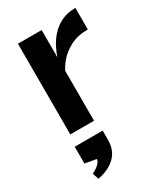

<svg xmlns="http://www.w3.org/2000/svg" viewBox="-190 -585 780 911"><g transform="rotate(-30 200.5 -129.5)"><path d="M60 -497H190V-347Q197 -370 211 -397.5Q225 -425 248 -450.5Q271 -476 304 -492Q337 -508 381 -508V-390Q325 -390 284 -368.5Q243 -347 218 -316Q200 -294 190 -273V0H60ZM71 249 59 215Q80 205 95 191.5Q110 178 111 164L49 153V61H202V113Q202 167 168.5 201.5Q135 236 71 249Z"/></g></svg>

Font: Syne Modified
Style: Bold
Weight: 700
Designer: Lucas Descroix
Foundry: Bonjour Monde
Version: Version 2.200